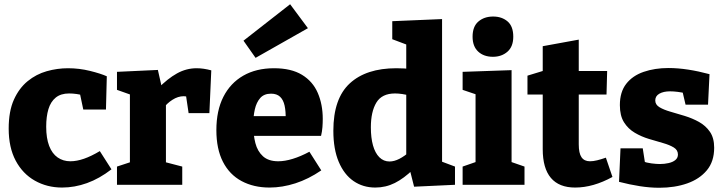

<svg xmlns="http://www.w3.org/2000/svg" viewBox="-20 -872 3414 906"><path d="M273 13Q202 13 144.5 -19.5Q87 -52 54 -114Q21 -176 21 -265Q21 -347 45.5 -401.5Q70 -456 110.5 -489Q151 -522 200.5 -536Q250 -550 301 -550Q354 -550 404.5 -537.5Q455 -525 484 -512L480 -355H373L357 -431L370 -422Q359 -426 341 -428.5Q323 -431 306 -431Q267 -431 243 -411.5Q219 -392 208.5 -357Q198 -322 198 -274Q198 -220 212 -183.5Q226 -147 252 -129Q278 -111 312 -111Q342 -111 376.5 -123Q411 -135 451 -159L506 -73Q449 -29 390.5 -8Q332 13 273 13Z M532 0V-86L608 -111L593 -87V-447L611 -420L532 -448V-533L725 -542L746 -449L725 -454Q771 -501 815 -525.5Q859 -550 908 -550Q940 -550 977 -540L968 -338H870L854 -446L869 -414Q864 -416 858.5 -417Q853 -418 847 -418Q820 -418 793.5 -401Q767 -384 750 -360L763 -404V-87L744 -111L840 -86V0Z M1252 13Q1177 13 1120 -17.5Q1063 -48 1032 -108.5Q1001 -169 1001 -258Q1001 -350 1034 -415Q1067 -480 1128 -515Q1189 -550 1273 -550Q1354 -550 1405 -519Q1456 -488 1479.5 -433.5Q1503 -379 1503 -311Q1503 -292 1501.5 -272Q1500 -252 1495 -231H1140V-324H1352L1328 -307Q1329 -346 1323 -373.5Q1317 -401 1301.5 -415.5Q1286 -430 1259 -430Q1226 -430 1208 -409.5Q1190 -389 1182.5 -356Q1175 -323 1175 -284Q1175 -236 1185 -197Q1195 -158 1221 -134.5Q1247 -111 1293 -111Q1324 -111 1361.5 -122.5Q1399 -134 1440 -156L1496 -68Q1436 -27 1374 -7Q1312 13 1252 13ZM1186 -599 1129 -680 1349 -852 1433 -739Z M1751 13Q1693 13 1648.5 -17.5Q1604 -48 1578.5 -108Q1553 -168 1553 -255Q1553 -407 1630.5 -478.5Q1708 -550 1850 -550Q1868 -550 1887.5 -549Q1907 -548 1927 -544L1897 -526V-673L1908 -658L1831 -687V-772L2066 -782V-93L2047 -116L2127 -86V0L1934 9L1912 -78L1930 -73Q1886 -30 1843 -8.5Q1800 13 1751 13ZM1818 -110Q1840 -110 1864.5 -122.5Q1889 -135 1916 -159L1897 -109V-459L1917 -420Q1876 -431 1844 -431Q1782 -431 1756 -388Q1730 -345 1730 -271Q1730 -222 1740 -186Q1750 -150 1770 -130Q1790 -110 1818 -110Z M2394 -97 2383 -111 2455 -86V0H2163V-86L2235 -111L2224 -97V-434L2234 -424L2163 -448V-533L2394 -541ZM2306 -604Q2263 -604 2236.5 -628.5Q2210 -653 2210 -699Q2210 -747 2237.5 -770.5Q2265 -794 2307 -794Q2348 -794 2375 -771Q2402 -748 2402 -699Q2402 -652 2374.5 -628Q2347 -604 2306 -604Z M2694 13Q2618 13 2579.5 -32.5Q2541 -78 2541 -168V-447L2562 -426H2469V-515L2564 -544L2541 -515V-654L2711 -685V-515L2694 -537H2845L2842 -426H2694L2711 -447V-191Q2711 -149 2724 -130Q2737 -111 2764 -111Q2779 -111 2797.5 -115.5Q2816 -120 2839 -128L2870 -37Q2779 13 2694 13Z M3072 -398Q3072 -378 3092 -366Q3112 -354 3143.5 -345Q3175 -336 3211 -325Q3247 -314 3278.5 -296.5Q3310 -279 3330 -250Q3350 -221 3350 -175Q3350 -110 3315.5 -68.5Q3281 -27 3222.5 -6.5Q3164 14 3091 14Q3047 14 2999 6.5Q2951 -1 2901 -14L2908 -172H3013L3026 -88L3012 -111Q3031 -104 3054 -101Q3077 -98 3094 -98Q3115 -98 3135 -102.5Q3155 -107 3167 -117Q3179 -127 3179 -143Q3179 -164 3159.5 -176Q3140 -188 3108.5 -197Q3077 -206 3042 -216.5Q3007 -227 2975.5 -245.5Q2944 -264 2924.5 -295Q2905 -326 2905 -376Q2905 -438 2935 -476.5Q2965 -515 3017.5 -533Q3070 -551 3134 -551Q3179 -551 3227.5 -543.5Q3276 -536 3328 -522L3321 -378H3215L3197 -455L3220 -431Q3175 -441 3142 -441Q3111 -441 3091.5 -430Q3072 -419 3072 -398Z"/></svg>

Font: Bitter Thin ExtraBold
Style: Regular
Weight: 800
Version: Version 3.020